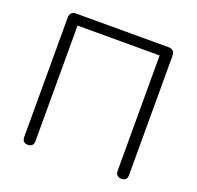

<svg xmlns="http://www.w3.org/2000/svg" viewBox="-125 -838 1000 976"><g transform="rotate(20 375.5 -349.5)"><path d="M92 -26V-670Q92 -705 126 -705H624Q659 -705 659 -670V-26Q659 6 628 6Q614 6 605.5 -2.5Q597 -11 597 -26V-650H153V-26Q153 6 122 6Q92 6 92 -26Z"/></g></svg>

Font: SN Pro Light
Style: Regular
Weight: 300
Designer: Tobias Whetton
Foundry: Supernotes
Version: Version 1.002